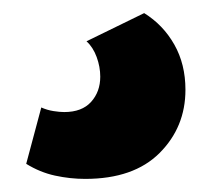

<svg xmlns="http://www.w3.org/2000/svg" viewBox="-20 -68 323 293"><path d="M110 205Q87 205 64 200Q41 195 20 182L43 96Q52 100 61.5 101.5Q71 103 78 103Q105 103 119 87.5Q133 72 133 49Q133 34 127.5 19Q122 4 112 -5L200 -48Q229 -30 246 0Q263 30 263 69Q263 126 223.5 165.5Q184 205 110 205Z"/></svg>

Font: Braah One
Style: Regular
Weight: 400
Designer: Ashish Kumar
Foundry: Ashish Kumar
Version: Version 1.001; ttfautohint (v1.8.4.7-5d5b);gftools[0.9.29]